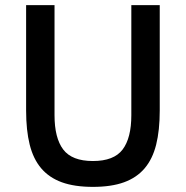

<svg xmlns="http://www.w3.org/2000/svg" viewBox="-20 -718 726 750"><path d="M193 -698V-268Q193 -179 227 -134Q261 -89 343 -89Q425 -89 459 -134Q493 -179 493 -268V-698H604V-286Q604 -209 590 -153Q576 -97 545 -60.5Q514 -24 464.5 -6Q415 12 343 12Q271 12 221.5 -6Q172 -24 141 -60.5Q110 -97 96 -153Q82 -209 82 -286V-698Z"/></svg>

Font: IBM Plex Sans Arabic Medium
Style: Regular
Weight: 500
Designer: Mike Abbink, Paul van der Laan, Pieter van Rosmalen, Wael Morcos, Khajak Apelian
Foundry: Bold Monday
Version: Version 1.1